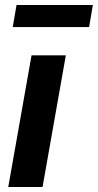

<svg xmlns="http://www.w3.org/2000/svg" viewBox="-20 -747 391 767"><path d="M13 0 106 -526H243L150 0ZM31 -639 46 -727H351L336 -639Z"/></svg>

Font: Archivo VF Beta
Style: Italic
Weight: 400
Italic angle: -10°
Designer: Hector Gatti
Foundry: Omnibus-Type
Version: Version 1.002